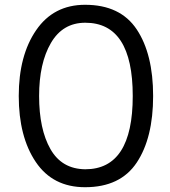

<svg xmlns="http://www.w3.org/2000/svg" viewBox="-20 -780 718 810"><path d="M338.9 9.8Q202.6 9.8 130.9 -96.7Q59.1 -203.1 59.1 -375Q59.1 -545.9 132.6 -652.8Q206.1 -759.8 338.9 -759.8Q487.8 -759.8 556.9 -655.8Q626 -551.8 626 -375Q626 -198.2 556.9 -94.2Q487.8 9.8 338.9 9.8ZM339.8 -65.9Q540 -65.9 540 -375Q540 -684.1 339.8 -684.1Q244.6 -684.1 194.8 -598.6Q145 -513.2 145 -375Q145 -234.9 192.9 -150.9Q240.7 -66.9 339.8 -65.9Z"/></svg>

Font: Oakes Grotesk
Style: Regular
Weight: 400
Designer: Samuel Oakes
Foundry: Samuel Oakes
Version: Version 1.0 | wf-rip DC20170320